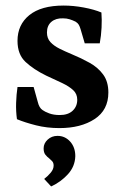

<svg xmlns="http://www.w3.org/2000/svg" viewBox="-20 -451 441 691"><path d="M41 -22Q37 -51 38 -81Q39 -111 43 -138H101L116 -84Q121 -63 133 -55Q141 -49 157 -43Q173 -37 195 -37Q225 -37 241.5 -52.5Q258 -68 258 -92Q258 -113 243.5 -126.5Q229 -140 204 -152Q179 -164 146 -179Q101 -201 72 -228Q43 -255 43 -304Q43 -362 85.5 -396.5Q128 -431 209 -431Q244 -431 281.5 -424Q319 -417 345 -406Q347 -380 345.5 -351Q344 -322 339 -295H285L270 -346Q267 -356 263.5 -362Q260 -368 252 -373Q242 -378 231 -381.5Q220 -385 207 -385Q181 -386 165 -372.5Q149 -359 149 -334Q149 -313 161.5 -299.5Q174 -286 194 -276Q214 -266 238 -256Q272 -242 302.5 -225Q333 -208 351.5 -182.5Q370 -157 370 -118Q370 -55 320.5 -22.5Q271 10 194 10Q149 10 109.5 0Q70 -10 41 -22ZM251 111Q250 148 224.5 176Q199 204 164 220L139 193Q152 183 162.5 170.5Q173 158 173 145Q173 134 167 128.5Q161 123 157 119Q150 114 143.5 106Q137 98 137 83Q137 65 151.5 51.5Q166 38 187 38Q214 38 232.5 58.5Q251 79 251 111Z"/></svg>

Font: Yrsa SemiBold
Style: Regular
Weight: 600
Version: Version 2.004